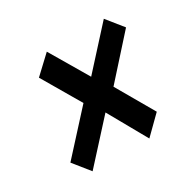

<svg xmlns="http://www.w3.org/2000/svg" viewBox="-102 -622 635 630"><g transform="rotate(-30 215.5 -307.5)"><path d="M80 -100 31 -161 166 -309 81 -454 146 -515 231 -371 362 -515 411 -454 278 -306 360 -164 295 -100 213 -246Z"/></g></svg>

Font: Georama ExtraCondensed Thin Medium
Style: Italic
Weight: 500
Italic angle: -9°
Version: Version 1.001